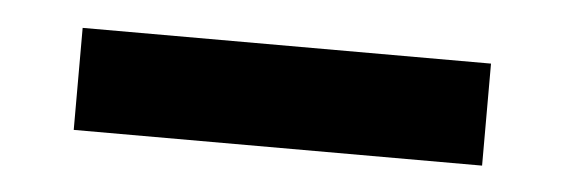

<svg xmlns="http://www.w3.org/2000/svg" viewBox="-25 -434 538 183"><g transform="rotate(5 244.0 -342.0)"><path d="M439.5 -390.6V-293H48.8V-390.6Z"/></g></svg>

Font: BabelStone Runic Elder Futhark
Style: Regular
Weight: 400
Designer: Andrew West
Foundry: BabelStone
Version: Version 3.005 March 14, 2022